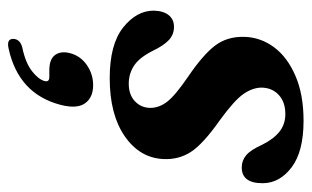

<svg xmlns="http://www.w3.org/2000/svg" viewBox="-166 -336 762 469"><g transform="rotate(90 214.5 -102.0)"><path d="M185 -36Q212 -36 228 -51.2Q244 -66.5 244 -89Q244 -110 229.2 -129.5Q214.5 -149 168.5 -180.5Q114 -217.5 91.8 -247Q69.5 -276.5 70.5 -318Q71.5 -358 95.8 -390.8Q120 -423.5 165.8 -443.2Q211.5 -463 275.5 -463Q350.5 -463 389 -434Q427.5 -405 428 -364Q428.5 -312 389.5 -312Q372.5 -312 359.5 -323Q346.5 -334 334 -362Q320 -390 302 -404.2Q284 -418.5 259 -418.5Q229.5 -418.5 212 -402Q194.5 -385.5 194.5 -359.5Q195 -338 210.2 -316Q225.5 -294 273.5 -259Q332.5 -217.5 351.8 -187.5Q371 -157.5 369 -120Q366 -62.5 313 -26Q260 10.5 171.5 10.5Q89 10.5 47.8 -22.2Q6.5 -55 6.5 -97Q7 -120 17.2 -133.2Q27.5 -146.5 46 -146.5Q65 -146.5 78.5 -133.8Q92 -121 104.5 -95Q121 -62 140.8 -49Q160.5 -36 185 -36ZM152 158Q124.5 158 114.5 143.5Q104.5 129 110.5 107Q117 82 139.2 66.5Q161.5 51 188.5 51Q219 51 233 71Q247 91 236.5 131Q209.5 233.5 99 257.5Q75 263 75.5 245.5Q76.5 229 97 224Q134.5 216 154.5 200.2Q174.5 184.5 178.5 169.5Q181.5 158 168.5 158Z"/></g></svg>

Font: Fraunces 72pt S050 SemiBold
Style: Italic
Weight: 600
Italic angle: -16°
Version: Version 1.000; ttfautohint (v1.8.3)